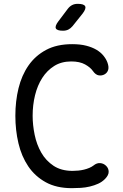

<svg xmlns="http://www.w3.org/2000/svg" viewBox="-20 -970 640 1000"><path d="M60 -367Q60 -443 76.5 -510.5Q93 -578 128.5 -629Q164 -680 220 -710Q276 -740 356 -740Q398 -740 429 -732Q460 -724 482 -711Q504 -698 518 -681Q532 -664 539 -646Q548 -622 543.5 -606.5Q539 -591 525 -583Q511 -575 494.5 -577.5Q478 -580 464 -600Q451 -619 423 -634.5Q395 -650 351 -650Q300 -650 262.5 -626.5Q225 -603 200 -564Q175 -525 162.5 -474Q150 -423 150 -367Q150 -319 160.5 -268Q171 -217 195 -175Q219 -133 259 -106.5Q299 -80 358 -80Q372 -80 387.5 -81.5Q403 -83 417.5 -86.5Q432 -90 445 -95.5Q458 -101 467 -108Q484 -122 502 -120.5Q520 -119 533 -106Q546 -93 546 -75Q546 -57 526 -37Q511 -22 491 -13Q471 -4 448 1.5Q425 7 401 8.5Q377 10 354 10Q274 10 218 -21Q162 -52 127 -104Q92 -156 76 -224Q60 -292 60 -367ZM308 -810Q277 -810 271 -822Q265 -834 284 -859L333 -924Q343 -937 355.5 -943.5Q368 -950 385 -950Q417 -950 423.5 -937.5Q430 -925 410 -899L358 -834Q348 -822 336 -816Q324 -810 308 -810Z"/></svg>

Font: Maple Mono NL
Style: Regular
Weight: 400
Monospace: yes
Designer: subframe7536
Version: Version 7.000